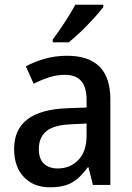

<svg xmlns="http://www.w3.org/2000/svg" viewBox="-20 -786 562 816"><path d="M265 -549Q449 -549 449 -364V0H375L356 -75H353Q322 -31 286.5 -10.5Q251 10 192 10Q123 10 81.5 -33.5Q40 -77 40 -153Q40 -318 266 -326L348 -329V-360Q348 -417 324.5 -442.5Q301 -468 257 -468Q222 -468 189 -457.5Q156 -447 123 -430L90 -504Q126 -524 171 -536.5Q216 -549 265 -549ZM285 -258Q208 -255 176.5 -228Q145 -201 145 -153Q145 -110 167 -90Q189 -70 225 -70Q278 -70 313 -106Q348 -142 348 -211V-261ZM419 -756Q405 -737 379 -708.5Q353 -680 324 -652Q295 -624 272 -606H204V-618Q228 -650 255 -691Q282 -732 300 -766H419Z"/></svg>

Font: Noto Sans Tamil SemiCondensed Medium
Style: Regular
Weight: 500
Width: 4
Designer: Jelle Bosma - Monotype Design Team
Foundry: Monotype Imaging Inc.
Version: Version 2.004; ttfautohint (v1.8.4.7-5d5b)